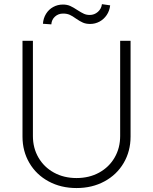

<svg xmlns="http://www.w3.org/2000/svg" viewBox="-20 -906 747 937"><path d="M617.2 -707V-239.3Q617.2 -168 583.5 -110.6Q549.8 -53.2 489.7 -20.8Q429.7 11.7 353.5 11.7Q277.3 11.7 217.3 -20.8Q157.2 -53.2 123.5 -110.6Q89.8 -168 89.8 -239.3V-707H140.6V-242.2Q140.6 -183.6 167.7 -137Q194.8 -90.3 243.2 -63.7Q291.5 -37.1 353.5 -37.1Q415.5 -37.1 463.9 -63.7Q512.2 -90.3 539.3 -137Q566.4 -183.6 566.4 -242.2V-707ZM287.1 -883.8Q307.1 -883.8 322.5 -877Q337.9 -870.1 358.4 -856.4Q377.4 -844.2 389.9 -838.6Q402.3 -833 418 -833Q440.4 -833 457.5 -847.9Q474.6 -862.8 477.5 -885.7L517.6 -879.9Q514.6 -853 500.7 -832.5Q486.8 -812 465.6 -800.5Q444.3 -789.1 419.9 -789.1Q399.4 -789.1 384.5 -795.7Q369.6 -802.2 350.6 -815.4Q334 -827.6 320.3 -833.7Q306.6 -839.8 288.1 -839.8Q264.6 -839.8 248.3 -825Q231.9 -810.1 230.5 -787.1L189.5 -790Q191.4 -816.9 204.6 -838.4Q217.8 -859.9 239.5 -871.8Q261.2 -883.8 287.1 -883.8Z"/></svg>

Font: Pretendard JP ExtraLight
Style: Regular
Weight: 200
Designer: Base glyphs from Inter by Rasmus Andersson; Hangeul glyphs from Noto Sans CJK(Source Han Sans) by Jang Soo-young and Kan
Foundry: Kil Hyung-jin
Version: Version 1.309